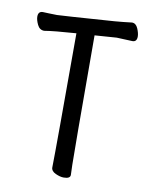

<svg xmlns="http://www.w3.org/2000/svg" viewBox="-83 -775 666 853"><g transform="rotate(10 250.0 -348.5)"><path d="M263 17Q247 17 226.5 7.5Q206 -2 206 -18Q208 -107 208 -624Q106 -617 65 -610Q44 -610 34 -631Q24 -652 24 -667Q24 -691 45 -691Q52 -691 70.5 -690Q89 -689 109 -689Q123 -689 365 -706Q403 -709 443 -714Q461 -714 470 -693Q479 -672 479 -657Q479 -633 459 -633Q403 -636 388 -636L289 -629Q290 -74 291.5 -45.5Q293 -17 293 0Q293 17 263 17Z"/></g></svg>

Font: LXGW WenKai Mono TC
Style: Bold
Weight: 700
Designer: LXGW / Fontworks Inc.
Foundry: LXGW / Fontworks Inc.
Version: Version 1.330